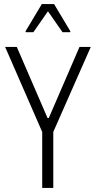

<svg xmlns="http://www.w3.org/2000/svg" viewBox="-20 -917 468 937"><path d="M186 0V-273L5 -688H62L212 -341H218L368 -688H423L240 -273V0ZM105 -760V-765L184 -897H244L323 -765V-760H285L214 -862L143 -760Z"/></svg>

Font: Saira Condensed Light
Style: Regular
Weight: 300
Width: 3
Designer: Hector Gatti with collaboration of the Omnibus-Type team
Foundry: Omnibus-Type
Version: Version 1.101